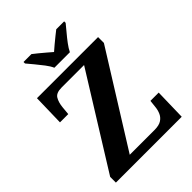

<svg xmlns="http://www.w3.org/2000/svg" viewBox="-260 -1059 1187 1187"><g transform="rotate(-45 333.5 -465.5)"><path d="M41.8 0V-49.9L416.8 -653H220.1Q173.2 -653 157.7 -627.9Q142.1 -602.8 138.1 -561.7L133.1 -507.7H60.8L65.8 -714H600.1V-663.1L224.1 -61H440.2Q481.2 -61 502.8 -75.7Q524.5 -90.4 533.8 -113.3Q543.2 -136.1 545.2 -161L550.2 -206.3H622.5L617.5 0ZM275.1 -771Q265.1 -794 244.8 -820.5Q224.5 -847 202.9 -873Q181.3 -899 165.3 -918V-931H234.4Q248.8 -920.6 268.1 -904.2Q287.4 -887.8 307.4 -871.3Q327.4 -854.8 342.4 -841.2Q357.4 -854.8 377.5 -871.3Q397.5 -887.8 417.6 -904.2Q437.7 -920.6 451.4 -931H520.6V-918Q505.6 -899 483.5 -873Q461.4 -847 441.6 -820.5Q421.7 -794 410.7 -771Z"/></g></svg>

Font: Noto Serif Telugu
Style: Regular
Weight: 400
Designer: Jelle Bosma - Monotype Design Team
Foundry: Monotype Imaging Inc.
Version: Version 2.003